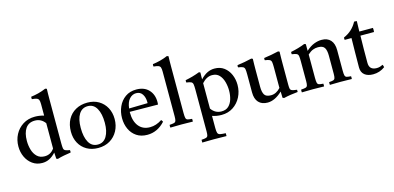

<svg xmlns="http://www.w3.org/2000/svg" viewBox="-84 -1291 4254 2073"><g transform="rotate(-15 2042.5 -254.5)"><path d="M416 13 400 6 396 -63Q361 -25 324.5 -6.5Q288 12 244 12Q182 12 135.5 -21.5Q89 -55 64 -109Q39 -163 39 -226Q39 -299 70.5 -359Q102 -419 159.5 -455.5Q217 -492 294 -492Q317 -492 342 -488.5Q367 -485 394 -477V-605Q394 -636 388 -651.5Q382 -667 364.5 -673.5Q347 -680 312 -683Q309 -696 312 -710Q352 -715 394 -725.5Q436 -736 480 -755L497 -749Q496 -727 495.5 -699Q495 -671 495 -638V-142Q495 -104 498 -85Q501 -66 516 -58.5Q531 -51 567 -45Q570 -32 567 -18Q527 -12 489 -5Q451 2 416 13ZM395 -392Q352 -451 282 -451Q213 -451 178 -400.5Q143 -350 143 -261Q143 -209 157 -161Q171 -113 203 -82Q235 -51 288 -51Q355 -51 395 -109Z M870 12Q797 12 742.5 -19.5Q688 -51 658 -106.5Q628 -162 628 -234Q628 -312 659.5 -370Q691 -428 748 -460Q805 -492 879 -492Q952 -492 1006 -460Q1060 -428 1090 -372Q1120 -316 1120 -245Q1120 -172 1088.5 -113.5Q1057 -55 1001 -21.5Q945 12 870 12ZM741 -246Q741 -144 774.5 -84.5Q808 -25 875 -25Q939 -25 973 -81.5Q1007 -138 1007 -233Q1007 -334 973 -394Q939 -454 874 -454Q810 -454 775.5 -399Q741 -344 741 -246Z M1419 12Q1348 12 1299 -21Q1250 -54 1224.5 -109.5Q1199 -165 1199 -232Q1199 -301 1225.5 -360Q1252 -419 1303 -455.5Q1354 -492 1427 -492Q1515 -492 1564.5 -439.5Q1614 -387 1614 -304Q1614 -294 1613.5 -286.5Q1613 -279 1612 -274L1297 -277Q1297 -273 1297 -270Q1297 -172 1342 -116Q1387 -60 1468 -60Q1536 -60 1602 -104Q1612 -92 1617 -81Q1532 12 1419 12ZM1300 -314 1507 -318Q1508 -320 1508 -323.5Q1508 -327 1508 -328Q1508 -382 1484.5 -418Q1461 -454 1415 -454Q1372 -454 1340 -419Q1308 -384 1300 -314Z M1928 1Q1899 1 1869 0Q1839 -1 1802 -1Q1765 -1 1736 0Q1707 1 1677 1Q1674 -15 1677 -30Q1711 -32 1727 -36.5Q1743 -41 1748 -56Q1753 -71 1753 -104V-605Q1753 -636 1747.5 -651.5Q1742 -667 1724.5 -673.5Q1707 -680 1672 -683Q1669 -696 1672 -710Q1712 -715 1754 -725.5Q1796 -736 1840 -755L1857 -749Q1856 -727 1855.5 -699Q1855 -671 1855 -638V-114Q1855 -75 1859.5 -58Q1864 -41 1879.5 -36.5Q1895 -32 1928 -30Q1930 -15 1928 1Z M1968 246Q1967 230 1968 215Q2003 213 2019 208Q2035 203 2039.5 188.5Q2044 174 2044 142V-328Q2044 -367 2040.5 -386Q2037 -405 2021.5 -412.5Q2006 -420 1969 -425Q1967 -439 1969 -451Q2010 -459 2049 -470Q2088 -481 2130 -497L2144 -490Q2143 -465 2143 -447.5Q2143 -430 2143 -414Q2182 -455 2220 -473.5Q2258 -492 2301 -492Q2364 -492 2407.5 -459Q2451 -426 2474 -373Q2497 -320 2497 -258Q2497 -185 2465.5 -123.5Q2434 -62 2378 -25Q2322 12 2248 12Q2219 12 2193 7.5Q2167 3 2144 -5V130Q2144 169 2150 186Q2156 203 2176 207.5Q2196 212 2239 214Q2240 230 2239 246Q2205 246 2170.5 245Q2136 244 2095 244Q2056 244 2028 245Q2000 246 1968 246ZM2143 -87Q2186 -25 2257 -25Q2307 -25 2336.5 -53Q2366 -81 2379.5 -126Q2393 -171 2393 -221Q2393 -271 2380 -319Q2367 -367 2337.5 -398.5Q2308 -430 2257 -430Q2196 -430 2143 -371Z M2763 12Q2698 12 2662.5 -26.5Q2627 -65 2627 -138V-340Q2627 -379 2623.5 -398Q2620 -417 2604.5 -425Q2589 -433 2552 -438Q2547 -451 2552 -463Q2595 -469 2634.5 -476Q2674 -483 2714 -493L2729 -486Q2728 -455 2727.5 -427.5Q2727 -400 2727 -376V-174Q2727 -114 2745.5 -84.5Q2764 -55 2818 -55Q2848 -55 2874.5 -68.5Q2901 -82 2925 -108V-340Q2925 -379 2921.5 -398Q2918 -417 2902.5 -425Q2887 -433 2850 -438Q2847 -451 2850 -463Q2893 -469 2932.5 -476Q2972 -483 3013 -493L3028 -486Q3027 -455 3026.5 -427.5Q3026 -400 3026 -376V-117Q3026 -87 3029.5 -72Q3033 -57 3049.5 -50.5Q3066 -44 3104 -40Q3105 -28 3104 -15Q3061 -11 3022 -5Q2983 1 2946 10L2930 3L2928 -67Q2845 12 2763 12Z M3460 1Q3458 -15 3460 -30Q3491 -32 3506 -36.5Q3521 -41 3526 -56Q3531 -71 3531 -104V-306Q3531 -366 3512.5 -395.5Q3494 -425 3439 -425Q3410 -425 3383 -414.5Q3356 -404 3324 -375V-114Q3324 -75 3328.5 -58Q3333 -41 3348 -36.5Q3363 -32 3395 -30Q3397 -15 3395 1Q3367 1 3336.5 0Q3306 -1 3271 -1Q3239 -1 3208 0Q3177 1 3147 1Q3144 -15 3147 -30Q3181 -32 3197 -36.5Q3213 -41 3218 -56Q3223 -71 3223 -104V-328Q3223 -367 3219.5 -386Q3216 -405 3200.5 -412.5Q3185 -420 3148 -425Q3145 -439 3148 -451Q3234 -468 3306 -497L3323 -491V-416Q3369 -458 3413 -475Q3457 -492 3497 -492Q3563 -492 3598 -453Q3633 -414 3633 -341V-114Q3633 -75 3637.5 -58Q3642 -41 3657 -36.5Q3672 -32 3705 -30Q3707 -15 3705 1Q3675 1 3646.5 0Q3618 -1 3580 -1Q3543 -1 3515.5 0Q3488 1 3460 1Z M3942 12Q3882 12 3847 -16.5Q3812 -45 3812 -99Q3812 -187 3813.5 -269Q3815 -351 3816 -427H3740Q3737 -442 3740 -454Q3839 -496 3889 -591Q3897 -591 3905 -590.5Q3913 -590 3919 -589Q3918 -563 3917.5 -534Q3917 -505 3916 -473H4068Q4071 -451 4068 -427H3916Q3914 -357 3913.5 -279.5Q3913 -202 3913 -124Q3913 -43 3997 -43Q4033 -43 4064 -62Q4073 -50 4075 -32Q4016 12 3942 12Z"/></g></svg>

Font: Castoro
Style: Regular
Weight: 400
Designer: John Hudson
Foundry: Tiro Typeworks Ltd.
Version: Version 2.04